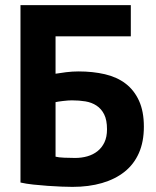

<svg xmlns="http://www.w3.org/2000/svg" viewBox="-20 -720 610 750"><path d="M60 -700H491V-578H197V-432Q214 -435 238.5 -438Q263 -441 287 -441Q343 -441 390 -430Q437 -419 470.5 -393.5Q504 -368 523 -326.5Q542 -285 542 -225Q542 -166 522.5 -122Q503 -78 466.5 -49Q430 -20 378.5 -5Q327 10 263 10Q246 10 220.5 9Q195 8 166.5 6Q138 4 110 1Q82 -2 60 -7ZM273 -103Q299 -103 321.5 -109.5Q344 -116 361 -129.5Q378 -143 388 -164Q398 -185 398 -215Q398 -251 387 -273Q376 -295 357 -307.5Q338 -320 313.5 -324Q289 -328 261 -328Q247 -328 226 -325.5Q205 -323 197 -321V-108Q208 -105 230.5 -104Q253 -103 273 -103Z"/></svg>

Font: PTSans
Style: Bold
Weight: 700
Designer: A.Korolkova, O.Umpeleva, V.Yefimov
Foundry: ParaType Ltd
Version: Version 2.003W OFL